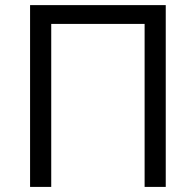

<svg xmlns="http://www.w3.org/2000/svg" viewBox="-20 -734 769 754"><path d="M630.9 0H547.9V-640.1H181.2V0H98.1V-713.9H630.9Z"/></svg>

Font: OpenSans-Regular
Style: Regular
Weight: 400
Foundry: Ascender Corporation
Version: Version 1.10